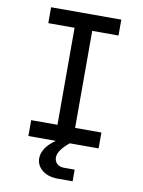

<svg xmlns="http://www.w3.org/2000/svg" viewBox="-100 -798 800 1072"><g transform="rotate(10 300.0 -262.0)"><path d="M101 0V-90H250V-640H101V-730H499V-640H350V-90H499V0H336L333 2Q302 28 287.5 50Q273 72 273 91Q273 112 287.5 126Q302 140 327 140H388V206H305Q249 206 215.5 179Q182 152 182 111Q182 84 199 56.5Q216 29 256 0Z"/></g></svg>

Font: JetBrainsMono NFM Medium
Style: Regular
Weight: 500
Monospace: yes
Designer: Philipp Nurullin, Konstantin Bulenkov
Foundry: JetBrains
Version: Version 2.304; ttfautohint (v1.8.4.7-5d5b);Nerd Fonts 3.3.0